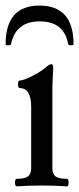

<svg xmlns="http://www.w3.org/2000/svg" viewBox="-21 -659 281 682"><path d="M-1 -502Q-1 -639.2 119.1 -639.2Q240.2 -639.2 240.2 -502Q240.2 -499.5 235.6 -498.5Q231 -497.6 226.3 -498.3Q221.7 -499 221.2 -502Q207 -583 120.1 -583Q34.7 -583 18.1 -502Q17.1 -498 8.1 -497.8Q-1 -497.6 -1 -502ZM39.1 2.9Q32.2 2.9 32.2 -10.5Q32.2 -23.9 39.1 -23.9Q66.9 -23.9 78.4 -32.5Q89.8 -41 89.8 -62V-278.8Q89.8 -346.2 48.8 -346.2Q43 -346.2 43 -359.6Q43 -373 48.8 -373Q62 -373 92.5 -388.4Q123 -403.8 142.1 -419.9Q154.8 -431.2 161.1 -431.2Q168 -431.2 168 -417Q165 -364.3 165 -341.8V-62Q165 -41 176.3 -32.5Q187.5 -23.9 216.8 -23.9Q222.7 -23.9 222.7 -10.5Q222.7 2.9 216.8 2.9Q171.9 0 127.9 0Q82 0 39.1 2.9Z"/></svg>

Font: Junicode SmCond
Style: Regular
Weight: 400
Width: 4
Designer: Peter S. Baker
Version: Version 2.206